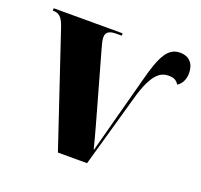

<svg xmlns="http://www.w3.org/2000/svg" viewBox="-100 -654 803 767"><g transform="rotate(20 301.5 -271.0)"><path d="M60 -474 219 0H343L431 -311C462 -421 497 -440 530 -440C552 -440 564 -434 574 -418C591 -428 603 -449 603 -477C603 -517 581 -542 542 -542C492 -542 467 -500 438 -387C388 -199 369 -130 351 -61H349C332 -130 318 -175 305 -223L243 -443C237 -465 232 -481 232 -495C232 -517 246 -526 276 -526H299V-536H6V-526C32 -526 46 -516 60 -474Z"/></g></svg>

Font: Noto Serif Display Condensed Black
Style: Regular
Weight: 900
Width: 3
Designer: Monotype Design Team
Foundry: Monotype Imaging Inc.
Version: Version 2.009